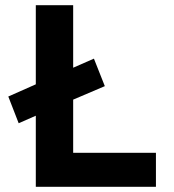

<svg xmlns="http://www.w3.org/2000/svg" viewBox="-20 -720 671 740"><path d="M118 0V-274L52 -245L12 -348L118 -395V-700H262V-459L342 -494L384 -388L262 -336V-131H581V0Z"/></svg>

Font: Lexend SemiBold
Style: Regular
Weight: 600
Designer: Bonnie Shaver-Troup, Thomas Jockin
Foundry: Lexend
Version: Version 1.005; ttfautohint (v1.8.3)